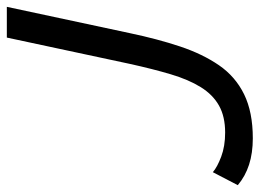

<svg xmlns="http://www.w3.org/2000/svg" viewBox="-158 -630 760 562"><g transform="rotate(-90 222.0 -349.0)"><path d="M98 11Q55 11 21 0Q-13 -11 -39 -33L-1 -106Q14 -93 44.5 -81.5Q75 -70 115 -70Q162 -70 194 -88Q226 -106 248 -141.5Q270 -177 285.5 -229Q301 -281 316 -349L393 -709H483L406 -349Q389 -268 367 -202Q345 -136 312 -88Q279 -40 227 -14.5Q175 11 98 11Z"/></g></svg>

Font: Raleway Thin Medium
Style: Italic
Weight: 500
Italic angle: -12°
Version: Version 4.026